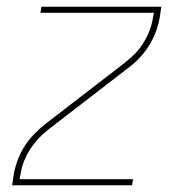

<svg xmlns="http://www.w3.org/2000/svg" viewBox="-20 -550 540 570"><path d="M16 0 21 -33Q25 -55 33 -76Q41 -97 53 -116Q65 -135 81.5 -152Q98 -169 116 -183L347 -361Q364 -374 379 -389Q394 -404 405 -421.5Q416 -439 423.5 -458Q431 -477 434 -497L437 -512H100L103 -530H459L454 -497Q450 -475 442 -454Q434 -433 422 -414Q410 -395 394 -378Q378 -361 359 -347L128 -169Q111 -156 96.5 -141Q82 -126 70.5 -108.5Q59 -91 51.5 -72Q44 -53 41 -33L38 -18H375L372 0Z"/></svg>

Font: Iosevka Curly Thin Oblique
Style: Regular
Weight: 100
Italic angle: -9°
Monospace: yes
Designer: Belleve Invis
Foundry: Belleve Invis
Version: Version 11.1.0; ttfautohint (v1.8.3)